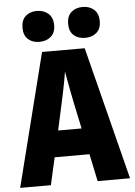

<svg xmlns="http://www.w3.org/2000/svg" viewBox="-61 -981 723 1027"><g transform="rotate(-5 300.0 -467.5)"><path d="M5 0 185 -714H414L595 0H421L390 -147H203L170 0ZM264 -425 234 -288H360L331 -425Q326 -451 319.5 -483Q313 -515 307.5 -546Q302 -577 298 -599Q295 -577 289 -546Q283 -515 276.5 -483Q270 -451 264 -425ZM422 -769Q384 -769 360.5 -790Q337 -811 337 -851Q337 -893 361 -914Q385 -935 422 -935Q459 -935 483 -913.5Q507 -892 507 -851Q507 -811 483 -790Q459 -769 422 -769ZM176 -769Q139 -769 115.5 -790Q92 -811 92 -851Q92 -893 115.5 -914Q139 -935 176 -935Q213 -935 237.5 -913.5Q262 -892 262 -851Q262 -811 237.5 -790Q213 -769 176 -769Z"/></g></svg>

Font: Noto Sans Mono Black
Style: Regular
Weight: 900
Designer: Monotype Design Team
Foundry: Monotype Imaging Inc.
Version: Version 2.014